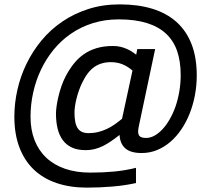

<svg xmlns="http://www.w3.org/2000/svg" viewBox="-20 -710 966 881"><path d="M882.8 -363.8Q882.8 -317.9 874.5 -273.7Q866.2 -229.5 850.6 -189.9Q835 -150.4 812.5 -116.9Q790 -83.5 762 -59.3Q733.9 -35.2 700.7 -21.5Q667.5 -7.8 629.9 -7.8Q578.6 -7.8 554.4 -29.8Q530.3 -51.8 528.8 -90.8Q508.8 -75.2 490 -62.3Q471.2 -49.3 452.4 -40Q433.6 -30.8 414.1 -25.9Q394.5 -21 374 -21Q335.9 -21 309.8 -33.2Q283.7 -45.4 267.6 -67.6Q251.5 -89.8 244.1 -120.8Q236.8 -151.9 236.8 -189Q236.8 -202.1 239.5 -221.9Q242.2 -241.7 247.6 -264.9Q252.9 -288.1 261.2 -312.5Q269.5 -336.9 280.8 -358.9Q297.9 -391.6 318.4 -417.5Q338.9 -443.4 365 -461.4Q391.1 -479.5 424.1 -489.3Q457 -499 499 -499Q516.6 -499 532.2 -495.4Q547.9 -491.7 561.3 -485.8Q574.7 -480 585.7 -472.9Q596.7 -465.8 605 -459L609.9 -484.9H691.9L617.2 -131.8Q615.7 -124.5 614.7 -118.4Q613.8 -112.3 613.8 -106.9Q613.8 -90.3 622.6 -83.7Q631.3 -77.1 650.9 -77.1Q669.9 -77.1 689 -87.6Q708 -98.1 725.6 -116.9Q743.2 -135.7 758.5 -162.4Q773.9 -189 785.2 -220.9Q796.4 -252.9 802.7 -289.8Q809.1 -326.7 809.1 -366.2Q809.1 -427.7 793 -475.1Q776.9 -522.5 742.4 -554.9Q708 -587.4 654.1 -604.2Q600.1 -621.1 524.9 -621.1Q460.9 -621.1 406 -603.8Q351.1 -586.4 306.2 -555.7Q261.2 -524.9 226.6 -482.7Q191.9 -440.4 168.2 -390.6Q144.5 -340.8 132.3 -285.6Q120.1 -230.5 120.1 -173.8Q120.1 -113.8 138.9 -66.2Q157.7 -18.6 193.1 14.4Q228.5 47.4 279.3 64.7Q330.1 82 394 82Q453.1 82 503.9 77.1Q554.7 72.3 604 60.1V129.9Q554.2 141.1 495.6 146Q437 150.9 377.9 150.9Q301.8 150.9 240.2 130.1Q178.7 109.4 135.5 68.4Q92.3 27.3 69.1 -33.7Q45.9 -94.7 45.9 -174.8Q45.9 -236.8 60.1 -299.1Q74.2 -361.3 102.3 -418.7Q130.4 -476.1 171.4 -525.4Q212.4 -574.7 266.4 -611.3Q320.3 -647.9 386.2 -668.9Q452.1 -689.9 529.8 -689.9Q613.3 -689.9 678.7 -669.9Q744.1 -649.9 789.6 -609.4Q835 -568.8 858.9 -507.6Q882.8 -446.3 882.8 -363.8ZM587.9 -386.2Q564 -406.7 540 -415.8Q516.1 -424.8 488.8 -424.8Q445.3 -424.8 413.6 -403.3Q381.8 -381.8 356.9 -330.1Q348.1 -312 341.6 -293Q335 -273.9 330.6 -255.9Q326.2 -237.8 324 -221.4Q321.8 -205.1 321.8 -192.9Q321.8 -170.4 325 -152.8Q328.1 -135.3 335.4 -123.3Q342.8 -111.3 355.2 -105.2Q367.7 -99.1 386.2 -99.1Q409.7 -99.1 430.4 -104.2Q451.2 -109.4 470 -118.2Q488.8 -127 505.9 -138.9Q522.9 -150.9 540 -165Z"/></svg>

Font: Clear Sans
Style: Italic
Weight: 400
Italic angle: -12°
Foundry: Intel Corporation
Version: Version 1.00